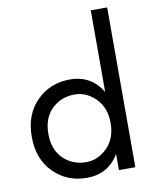

<svg xmlns="http://www.w3.org/2000/svg" viewBox="-87 -847 745 923"><g transform="rotate(-10 285.0 -385.0)"><path d="M273 -65Q330 -65 375 -110Q420 -155 420 -230Q420 -305 375 -350Q330 -395 273 -395Q206 -395 161 -351Q116 -307 116 -230Q116 -153 161 -109Q206 -65 273 -65ZM263 -470Q367 -470 420 -381V-780H500V0H420V-79Q367 10 263 10Q166 10 100.5 -55.5Q35 -121 35 -230Q35 -339 100.5 -404.5Q166 -470 263 -470Z"/></g></svg>

Font: renner_400book
Style: Book
Weight: 400
Version: Version 003.000 ; ttfautohint (v0.97) -l 8 -r 50 -G 200 -x 1